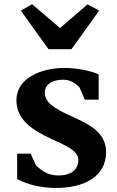

<svg xmlns="http://www.w3.org/2000/svg" viewBox="-20 -887 559 918"><path d="M211.9 -651.9H321.8L454.1 -836.4L398.4 -866.2L267.1 -752.9L133.8 -866.7L79.6 -836.4ZM62 -31.2C113.3 -2 186 11.7 247.1 11.7C378.4 11.7 487.3 -39.6 487.3 -160.2C487.3 -263.7 387.7 -300.8 303.7 -339.4C244.6 -367.7 193.8 -395 194.3 -444.8C195.3 -487.8 235.4 -505.9 282.7 -505.9C317.9 -505.4 342.8 -488.3 360.4 -468.8L385.3 -410.6H451.7V-531.7C416.5 -547.4 345.7 -564 275.4 -562C185.5 -559.6 60.1 -519 58.6 -409.7C57.1 -314 137.2 -264.2 222.7 -224.1C290.5 -192.4 354 -168.5 354.5 -123C355 -72.8 314.9 -45.4 250 -48.3C203.1 -50.8 175.8 -74.7 151.9 -96.2L126.5 -152.3H62Z"/></svg>

Font: Merriweather
Style: Bold
Weight: 700
Designer: Eben Sorkin ( eben@eyebytes.com )
Foundry: Sorkin Type Co.
Version: Version 1.003